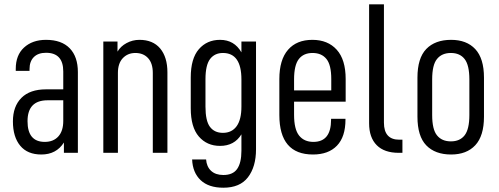

<svg xmlns="http://www.w3.org/2000/svg" viewBox="-20 -710 2318 892"><path d="M304.2 -485.4Q341.8 -446.3 341.8 -375V0H276.9V-47.9Q241.7 7.8 171.9 7.8Q107.9 7.8 74.2 -32.7Q40 -73.7 40 -146Q40 -215.8 79.6 -255.4Q119.1 -294.9 193.8 -294.9H273.9V-377.9Q273.9 -464.8 193.8 -464.8Q157.2 -464.8 137.2 -444.8Q117.2 -424.8 117.2 -389.2V-380.9H53.2V-390.1Q53.2 -453.6 91.3 -488.8Q130.4 -524.9 193.8 -524.9Q266.1 -524.9 304.2 -485.4ZM251.5 -76.7Q273.9 -102.1 273.9 -147.9V-244.1H201.2Q107.9 -244.1 107.9 -147Q107.9 -50.8 188 -50.8Q228.5 -50.8 251.5 -76.7Z M460 -517.1H525.9V-470.2Q540.5 -495.1 567.9 -509.8Q595.7 -524.9 627.9 -524.9Q690.4 -524.9 724.1 -484.9Q757.8 -444.3 757.8 -374V0H689.9V-371.1Q689.9 -416 668 -439.9Q646 -463.9 608.9 -463.9Q573.2 -463.9 550.3 -439.5Q527.8 -415.5 527.8 -371.1V0H460Z M912.1 127Q875 91.8 872.6 30.8H937.5Q939.9 64 960.4 83.5Q981.4 103 1017.6 103Q1062 103 1081.5 75.2Q1101.6 46.9 1101.6 -9.8V-85.9Q1068.8 -32.2 1002.4 -32.2Q941.4 -32.2 903.8 -75.7Q866.2 -119.1 866.2 -207V-350.1Q866.2 -438 903.8 -481.4Q941.4 -524.9 1002.4 -524.9Q1068.4 -524.9 1101.6 -466.8V-517.1H1169.4V-16.1Q1169.4 64.9 1131.8 113.8Q1094.7 162.1 1017.6 162.1Q949.2 162.1 912.1 127ZM1079.6 -124Q1101.6 -154.8 1101.6 -214.8V-340.8Q1101.6 -463.9 1015.6 -463.9Q977.5 -463.9 956.1 -436Q934.6 -407.7 934.6 -341.8V-214.8Q934.6 -148.9 955.1 -121.1Q976.1 -92.8 1015.6 -92.8Q1057.1 -92.8 1079.6 -124Z M1346.2 -237.8V-176.8Q1346.2 -109.4 1369.6 -80.1Q1393.1 -50.8 1436 -50.8Q1518.1 -50.8 1518.1 -153.8V-158.2H1585V-154.8Q1585 -74.2 1545.4 -33.2Q1505.9 7.8 1434.1 7.8Q1277.8 7.8 1277.8 -175.8V-342.8Q1277.8 -432.6 1318.4 -479Q1358.4 -524.9 1431.2 -524.9Q1502.9 -524.9 1544.4 -479Q1585.9 -433.1 1585.9 -342.8V-237.8ZM1346.2 -340.8V-290H1519V-342.8Q1519 -408.7 1496.6 -436Q1474.1 -463.9 1432.1 -463.9Q1390.1 -463.9 1368.2 -435.5Q1346.2 -407.2 1346.2 -340.8Z M1730.5 -35.2Q1694.8 -70.8 1694.8 -137.2V-689.9H1763.7V-140.1Q1763.7 -61 1835 -61H1849.6V0H1832.5Q1765.6 0 1730.5 -35.2Z M1919.4 -168V-349.1Q1919.4 -439.9 1960.4 -482.4Q2001.5 -524.9 2075.7 -524.9Q2147.9 -524.9 2188 -481.9Q2228.5 -438.5 2228.5 -349.1V-168Q2228.5 -78.6 2188 -35.2Q2147.9 7.8 2075.7 7.8Q2001.5 7.8 1960.4 -34.7Q1919.4 -77.1 1919.4 -168ZM2160.6 -175.8V-340.8Q2160.6 -407.2 2138.7 -435.5Q2116.7 -463.9 2074.7 -463.9Q2032.7 -463.9 2010.3 -436Q1987.8 -408.7 1987.8 -340.8V-175.8Q1987.8 -108.4 2010.3 -81.1Q2032.7 -53.2 2074.7 -53.2Q2116.7 -53.2 2138.7 -81.5Q2160.6 -109.9 2160.6 -175.8Z"/></svg>

Font: D-DIN Condensed
Style: Regular
Weight: 400
Width: 3
Designer: Charles Nix
Foundry: Datto Inc.
Version: Version 1.00